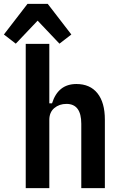

<svg xmlns="http://www.w3.org/2000/svg" viewBox="-66 -965 618 985"><path d="M66 -740H187V-435H201Q232 -534 326 -534Q396 -534 434 -486.5Q472 -439 472 -351V0H351V-330Q351 -432 275 -432Q238 -432 212.5 -410.5Q187 -389 187 -350V0H66ZM179 -945 300 -788 239 -741 127 -859 15 -741 -46 -788 75 -945Z"/></svg>

Font: IBM Plex Sans Condensed SemiBold
Style: Regular
Weight: 600
Width: 3
Designer: Mike Abbink, Paul van der Laan, Pieter van Rosmalen
Foundry: Bold Monday
Version: Version 1.3